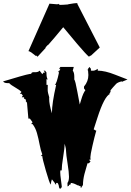

<svg xmlns="http://www.w3.org/2000/svg" viewBox="-23 -1180 830 1219"><path d="M291 -1156.7 338.9 -1152.8Q344.2 -1152.8 350.1 -1154.3L356 -1148.9Q375 -1148.9 410.2 -1151.9L409.2 -1152.8Q451.7 -1160.2 461.9 -1160.2L470.2 -1159.2L467.3 -1156.7L610.4 -878.4L552.7 -825.2L549.8 -827.1L542 -819.8Q523.9 -834.5 467.5 -900.6Q411.1 -966.8 378.4 -1007.3Q314.9 -930.2 281.7 -893.6L279.8 -894L265.6 -878.4L267.6 -876.5L215.3 -819.8L207.5 -827.1L204.1 -825.2Q203.1 -825.7 197.3 -830.3Q191.4 -835 186.8 -838.6Q182.1 -842.3 176.3 -846.7Q162.6 -855.5 157.7 -855.5ZM349.1 -1155.8Q349.1 -1155.8 351.1 -1155.8L350.1 -1154.3Q350.1 -1155.3 349.1 -1155.8ZM347.7 -1156.7 349.1 -1155.8Q347.7 -1155.8 347.7 -1156.7ZM360.4 18.6Q352.5 18.6 350.6 2V0Q346.7 -13.7 342.3 -18.6H333.5Q333 -14.6 333 -6.3Q332 -8.3 328.4 -12Q324.7 -15.6 324.7 -18.6L306.6 -41.5Q302.7 -32.2 298.8 -7.8Q290.5 -19 268.1 -96.7Q245.6 -174.3 245.6 -189H236.3L245.6 -199.7Q235.8 -223.1 228.5 -262.2Q221.2 -301.3 211.7 -335Q202.1 -368.7 183.6 -392.1H174.8L183.6 -403.8L167 -426.8H157.2L148.4 -527.8L139.6 -539.1Q142.6 -542 142.6 -544.7Q142.6 -547.4 135.7 -550.5Q128.9 -553.7 128.9 -556.9Q128.9 -560.1 131.3 -562.5H115.2L122.1 -573.2L113.3 -584.5H103L113.3 -596.2Q102.5 -608.4 74.5 -624.3Q46.4 -640.1 35.2 -652.3H23.9Q4.4 -652.3 -3.4 -663.1Q0 -663.6 45.9 -677.7Q174.8 -716.8 174.8 -710Q174.8 -723.1 195.8 -721.7Q219.2 -720.2 228.5 -731.4L245.6 -709L253.9 -719.7H263.2L253.9 -731.4H263.2L272 -719.7V-714.8Q272 -686.5 280.3 -675.3L272 -677.2V-641.1H280.3L279.8 -608.9Q279.8 -592.8 289.6 -562.5L289.1 -552.7Q289.1 -517.6 306.6 -460.9Q306.6 -523.9 333.5 -641.1H324.7Q336.4 -647 351.6 -719.7L346.7 -723.6L351.6 -731.4V-726.6L360.4 -743.2H351.6L360.4 -754.9H445.3L439 -731.4Q448.7 -719.7 448.7 -692.4V-675.3Q455.6 -667 468.3 -596.4Q481 -525.9 483.4 -516.6Q486.3 -524.9 492.2 -545.9Q504.9 -589.8 519 -606.9L510.3 -618.7V-630.4Q538.1 -663.1 538.1 -703.6Q538.1 -710 536.1 -731.4L526.9 -743.2L536.1 -734.9V-743.2L544.9 -754.9L554.2 -743.2V-731.4Q556.2 -731 568.1 -731Q580.1 -731 597.7 -743.2V-731.4Q644 -731.4 707.8 -705.8Q771.5 -680.2 786.6 -675.3L756.8 -663.1V-661.1L748 -663.1Q724.6 -657.2 714.8 -647.9Q705.1 -638.7 694.8 -626Q684.6 -613.3 678.7 -606.9V-596.2L669.9 -584.5H676.8Q639.6 -570.3 594.7 -429.7Q574.7 -365.7 571.8 -358.9L591.3 -347.7H587.4Q576.7 -310.5 563.7 -253.4Q550.8 -196.3 550.8 -182.1Q550.8 -168 551.8 -166H541.5L551.8 -154.8L541.5 -143.6H532.7Q530.3 -134.8 523.2 -110.6Q516.1 -86.4 513.2 -75.2Q503.9 -38.6 503.9 -7.8Q503.9 -4.4 498.5 2.4Q493.2 9.3 493.2 12.7L486.8 7.8Q490.7 3.9 493.2 3.4Q485.8 3.4 480 0L473.6 -7.8L477.1 0Q472.7 -2 462.4 -7.3Q440.9 -18.6 424.8 -18.6Q426.8 -16.6 426.8 -14.4Q426.8 -12.2 424.1 -9.3Q421.4 -6.3 418.9 -6.3Q416.5 -6.3 415 -7.8V-1.5L405.8 3.9L405.3 -18.6Q415 -31.2 415 -57.9Q415 -84.5 405.8 -143.1Q396.5 -201.7 396.5 -218.3Q396.5 -234.9 392.1 -250Q387.7 -265.1 387.2 -267.6Q387.2 -238.3 377.9 -182.6Q368.7 -127 368.7 -98.1H360.4L359.4 -86.9Q359.4 -69.8 364.5 -33.9Q369.6 2 370.1 16.1L368.7 7.8Z"/></svg>

Font: Butcherman
Style: Regular
Weight: 400
Version: Version 001.003